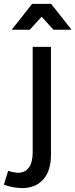

<svg xmlns="http://www.w3.org/2000/svg" viewBox="-79 -770 388 987"><path d="M184 -750 289 -617H196L135 -684L74 -617H-19L86 -750ZM89 13V-529H183V26Q183 109 142.5 153.5Q102 198 30 197Q-19 195 -59 179L-37 108Q-15 116 11 118Q49 119 69 92Q89 65 89 13Z"/></svg>

Font: Montserrat arm
Style: Regular
Weight: 400
Designer: Julieta Ulanovsky
Foundry: Julieta Ulanovsky
Version: Version 6.000;PS 006.000;hotconv 1.0.88;makeotf.lib2.5.64775